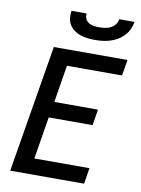

<svg xmlns="http://www.w3.org/2000/svg" viewBox="-102 -1023 803 1091"><g transform="rotate(10 300.0 -477.5)"><path d="M35 0 157 -735H582L567 -643H249L214 -428H466L451 -336H198L158 -92H476L461 0ZM379 -815Q357 -815 336 -817.5Q315 -820 295.5 -826.5Q276 -833 259.5 -845Q243 -857 232.5 -874Q222 -891 219.5 -912Q217 -933 220 -955H308Q305 -939 311.5 -924.5Q318 -910 331 -902.5Q344 -895 359.5 -892.5Q375 -890 391 -890Q408 -890 424.5 -892.5Q441 -895 456.5 -902.5Q472 -910 483 -924.5Q494 -939 496 -955H584Q580 -933 570.5 -912Q561 -891 545 -874Q529 -857 508.5 -845Q488 -833 466.5 -826.5Q445 -820 423 -817.5Q401 -815 379 -815Z"/></g></svg>

Font: Iosevka SS04 Semibold Extended
Style: Italic
Weight: 600
Width: 7
Italic angle: -9°
Monospace: yes
Designer: Belleve Invis
Foundry: Belleve Invis
Version: Version 19.0.0; ttfautohint (v1.8.4)